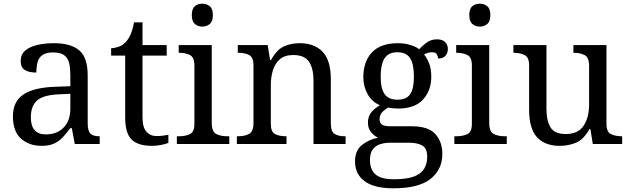

<svg xmlns="http://www.w3.org/2000/svg" viewBox="-20 -780 3413 1040"><path d="M205 10Q138 10 94 -29Q50 -68 50 -150Q50 -230 106.5 -268Q163 -306 278 -310L361 -313V-373Q361 -409 355 -436.5Q349 -464 329 -480Q309 -496 268 -496Q230 -496 210 -482Q190 -468 183.5 -443.5Q177 -419 177 -387Q135 -387 113.5 -401.5Q92 -416 92 -450Q92 -485 116.5 -506Q141 -527 182 -536.5Q223 -546 272 -546Q364 -546 409.5 -507Q455 -468 455 -373V-114Q455 -72 469 -57Q483 -42 517 -42H520V0H385L369 -86H361Q340 -58 320 -36.5Q300 -15 273.5 -2.5Q247 10 205 10ZM228 -52Q289 -52 325 -89.5Q361 -127 361 -191V-272L297 -269Q212 -265 179.5 -234.5Q147 -204 147 -145Q147 -52 228 -52Z M803 10Q727 10 692.5 -24.5Q658 -59 658 -145V-479H582V-519Q600 -519 622 -526.5Q644 -534 660 -551Q677 -569 688 -595Q699 -621 706 -659H752V-536H883V-479H752V-142Q752 -91 773 -67Q794 -43 828 -43Q846 -43 861 -45Q876 -47 892 -50V-6Q879 0 853 5Q827 10 803 10Z M1076 -636Q1052 -636 1035.5 -650Q1019 -664 1019 -698Q1019 -733 1035.5 -746.5Q1052 -760 1076 -760Q1099 -760 1116 -746.5Q1133 -733 1133 -698Q1133 -664 1116 -650Q1099 -636 1076 -636ZM938 0V-42H951Q984 -42 1008.5 -53.5Q1033 -65 1033 -109V-426Q1033 -470 1008.5 -482Q984 -494 951 -494H948V-536H1127V-114Q1127 -67 1151 -54.5Q1175 -42 1209 -42H1222V0Z M1263 0V-42H1271Q1305 -42 1329 -54.5Q1353 -67 1353 -114V-426Q1353 -470 1329.5 -482Q1306 -494 1273 -494H1268V-536H1430L1443 -455H1448Q1479 -511 1517.5 -528.5Q1556 -546 1604 -546Q1683 -546 1727.5 -499.5Q1772 -453 1772 -350V-114Q1772 -67 1792.5 -54.5Q1813 -42 1847 -42H1852V0H1678V-345Q1678 -410 1653.5 -446Q1629 -482 1568 -482Q1523 -482 1496.5 -459.5Q1470 -437 1458.5 -400Q1447 -363 1447 -320V-109Q1447 -65 1470.5 -53.5Q1494 -42 1527 -42H1532V0Z M2111 240Q2007 240 1955 201.5Q1903 163 1903 94Q1903 35 1941 5Q1979 -25 2028 -34Q2008 -43 1990.5 -63.5Q1973 -84 1973 -116Q1973 -146 1988.5 -168Q2004 -190 2038 -210Q1995 -228 1971.5 -269.5Q1948 -311 1948 -361Q1948 -447 1995 -496.5Q2042 -546 2136 -546Q2172 -546 2204 -536Q2236 -526 2250 -513Q2264 -529 2289 -548Q2314 -567 2347 -567Q2377 -567 2391.5 -551.5Q2406 -536 2406 -515Q2406 -494 2393.5 -478.5Q2381 -463 2353 -463Q2353 -474 2346.5 -485.5Q2340 -497 2320 -497Q2297 -497 2277 -485Q2294 -464 2305 -435.5Q2316 -407 2316 -364Q2316 -290 2271.5 -241Q2227 -192 2136 -192Q2124 -192 2108.5 -193.5Q2093 -195 2083 -197Q2064 -187 2050 -172Q2036 -157 2036 -134Q2036 -116 2047.5 -106Q2059 -96 2098 -96H2211Q2300 -96 2338 -54Q2376 -12 2376 53Q2376 139 2311.5 189.5Q2247 240 2111 240ZM2133 -240Q2182 -240 2202 -270Q2222 -300 2222 -365Q2222 -433 2201.5 -465Q2181 -497 2132 -497Q2084 -497 2063 -464Q2042 -431 2042 -364Q2042 -300 2063.5 -270Q2085 -240 2133 -240ZM2113 191Q2185 191 2224 175.5Q2263 160 2278.5 132.5Q2294 105 2294 70Q2294 24 2268 8.5Q2242 -7 2192 -7H2094Q2066 -7 2041 0.5Q2016 8 2000 28Q1984 48 1984 88Q1984 117 1995 140.5Q2006 164 2034 177.5Q2062 191 2113 191Z M2579 -636Q2555 -636 2538.5 -650Q2522 -664 2522 -698Q2522 -733 2538.5 -746.5Q2555 -760 2579 -760Q2602 -760 2619 -746.5Q2636 -733 2636 -698Q2636 -664 2619 -650Q2602 -636 2579 -636ZM2441 0V-42H2454Q2487 -42 2511.5 -53.5Q2536 -65 2536 -109V-426Q2536 -470 2511.5 -482Q2487 -494 2454 -494H2451V-536H2630V-114Q2630 -67 2654 -54.5Q2678 -42 2712 -42H2725V0Z M3011 10Q2932 10 2889 -36.5Q2846 -83 2846 -186V-426Q2846 -470 2821.5 -482Q2797 -494 2764 -494H2761V-536H2940V-191Q2940 -126 2962 -90Q2984 -54 3045 -54Q3111 -54 3141 -98.5Q3171 -143 3171 -216V-422Q3171 -469 3147 -481.5Q3123 -494 3089 -494H3086V-536H3265V-109Q3265 -65 3289.5 -53.5Q3314 -42 3347 -42H3350V0H3191L3178 -81H3173Q3142 -25 3101 -7.5Q3060 10 3011 10Z"/></svg>

Font: Noto Serif Yezidi
Style: Regular
Weight: 400
Designer: Dalton Maag Ltd
Foundry: Dalton Maag Ltd
Version: Version 1.001; ttfautohint (v1.8.4.7-5d5b)